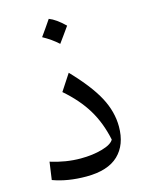

<svg xmlns="http://www.w3.org/2000/svg" viewBox="-119 -864 723 943"><g transform="rotate(-15 242.0 -392.0)"><path d="M418.9 -189.9Q418.9 -97.7 365 -45.9Q311 5.9 201.7 5.9Q106 5.9 32.2 -21.5L44.9 -111.3Q122.6 -86.9 197.8 -86.9Q258.8 -86.9 307.4 -100.8Q356 -114.7 368.2 -137.2Q349.6 -226.1 308.1 -294.4Q266.6 -362.8 194.3 -425.3L249 -508.8Q340.3 -413.6 379.6 -339.6Q418.9 -265.6 418.9 -189.9ZM222.7 -790Q257.8 -776.9 301.3 -734.4Q287.6 -714.8 273.9 -695.8Q260.3 -676.8 245.6 -656.7Q211.9 -687.5 168 -711.4Q182.1 -731.4 195.6 -750.5Q209 -769.5 222.7 -790Z"/></g></svg>

Font: Pinar DS2-Regular
Style: Regular
Weight: 400
Designer: Amin Abedi
Version: Version 2.000